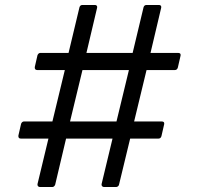

<svg xmlns="http://www.w3.org/2000/svg" viewBox="-20 -753 801 773"><path d="M141 0Q136 0 133 -3.5Q130 -7 131 -12L175 -195H64Q53 -195 54 -207L65 -255Q69 -264 77 -264H191L241 -471H130Q119 -471 120 -483L131 -531Q135 -540 143 -540H256L300 -724Q303 -733 312 -733H362Q367 -733 369.5 -730Q372 -727 371 -722L328 -540H514L558 -724Q561 -733 570 -733H620Q625 -733 627.5 -730Q630 -727 629 -722L586 -540H697Q709 -540 707 -529L696 -481Q693 -471 684 -471H570L520 -264H631Q643 -264 641 -253L630 -205Q627 -195 618 -195H504L459 -9Q458 -5 454.5 -2.5Q451 0 447 0H399Q394 0 391 -3.5Q388 -7 389 -12L433 -195H246L202 -9Q198 0 190 0ZM312 -471 262 -264H449L499 -471Z"/></svg>

Font: LINE Seed Sans KR Regular
Style: Regular
Weight: 400
Designer: LINE VX Design & Sandoll Inc & Dalton Maag Ltd
Foundry: Sandoll Inc.
Version: Version 1.000